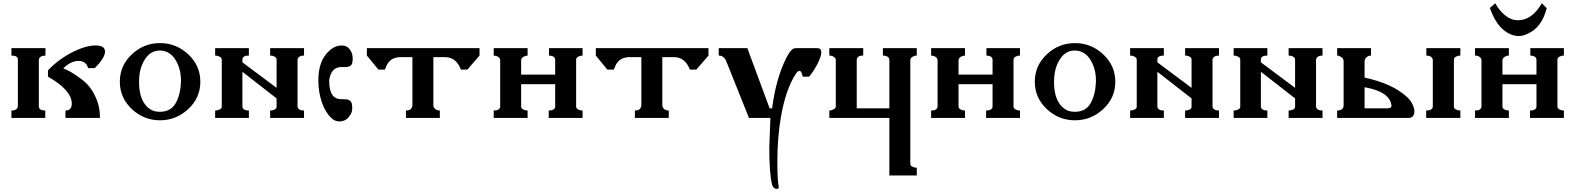

<svg xmlns="http://www.w3.org/2000/svg" viewBox="-20 -731 9754 1190"><path d="M50.8 -45.9Q90.8 -45.9 90.8 -77.1V-362.3Q90.8 -386.7 50.8 -386.7V-432.6H261.7V-386.7Q225.6 -385.7 220.7 -362.3V-69.3Q223.6 -45.9 260.7 -45.9V0H50.8ZM567.4 -308.6H526.4Q513.7 -353.5 466.8 -353.5Q419.9 -353.5 372.1 -307.6Q372.1 -306.6 401.4 -293.9Q430.7 -281.2 491.2 -235.4Q551.8 -189.5 583 -103.5Q599.6 -57.6 599.6 0H385.7V-45.9Q424.8 -45.9 424.8 -88.9Q424.8 -171.9 277.3 -255.9V-294.9Q341.8 -363.3 433.6 -410.2Q513.7 -449.2 572.3 -449.2Q630.9 -449.2 630.9 -411.1Q630.9 -373 567.4 -308.6Z M1101.6 -223.6V-233.4Q1101.6 -287.1 1082.5 -331.5Q1063.5 -376 1034.7 -397Q1005.9 -418 970.7 -418Q905.3 -418 869.1 -347.7Q841.8 -295.9 841.8 -223.6Q841.8 -101.6 908.2 -55.7Q932.6 -38.1 970.7 -38.1Q1038.1 -38.1 1068.4 -90.8Q1098.6 -143.6 1101.6 -223.6ZM971.7 14.6Q871.1 14.6 796.9 -55.2Q722.7 -125 722.7 -224.6Q722.7 -324.2 796.9 -394Q871.1 -463.9 971.7 -463.9Q1072.3 -463.9 1147 -394Q1221.7 -324.2 1221.7 -224.6Q1221.7 -125 1147 -55.2Q1072.3 14.6 971.7 14.6Z M1694.3 -361.3Q1694.3 -373 1682.1 -379.9Q1669.9 -386.7 1654.3 -386.7V-432.6H1864.3V-386.7Q1830.1 -386.7 1824.2 -362.3V-70.3Q1828.1 -45.9 1864.3 -45.9V0H1654.3V-45.9Q1668.9 -45.9 1681.6 -51.8Q1694.3 -57.6 1694.3 -70.3V-121.1L1482.4 -286.1V-69.3Q1485.4 -45.9 1522.5 -45.9V0H1313.5V-45.9Q1328.1 -45.9 1341.3 -52.2Q1354.5 -58.6 1354.5 -69.3V-361.3Q1354.5 -373 1341.3 -379.9Q1328.1 -386.7 1313.5 -386.7V-432.6H1522.5V-386.7Q1482.4 -386.7 1482.4 -361.3V-344.7L1694.3 -186.5Z M2116.2 -315.4H2095.7Q2033.2 -315.4 2020.5 -236.3V-227.5Q2020.5 -116.2 2095.7 -116.2Q2119.1 -116.2 2130.9 -114.7Q2142.6 -113.3 2152.8 -103.5Q2163.1 -93.8 2163.1 -62.5Q2163.1 -31.2 2147.5 -14.6Q2126 21.5 2083 21.5Q2054.7 21.5 2033.2 0Q1996.1 -35.2 1974.6 -97.7Q1953.1 -160.2 1953.1 -232.4Q1953.1 -334 1998 -391.6Q2043 -449.2 2097.7 -449.2Q2130.9 -449.2 2148.4 -424.8Q2166 -400.4 2166 -367.7Q2166 -335 2154.3 -325.2Q2142.6 -315.4 2116.2 -315.4Z M2496.1 -45.9Q2533.2 -45.9 2536.1 -78.1V-377H2464.8Q2398.4 -377 2375 -322.3L2365.2 -299.8H2325.2L2253.9 -386.7V-432.6H2952.1V-386.7L2877 -299.8H2836.9Q2806.6 -377 2738.3 -377H2666V-79.1Q2666 -64.5 2677.7 -55.2Q2689.5 -45.9 2706.1 -45.9V0H2496.1Z M3590.8 -386.7Q3576.2 -386.7 3563.5 -379.9Q3550.8 -373 3550.8 -360.4V-69.3Q3551.8 -58.6 3564.5 -52.2Q3577.1 -45.9 3590.8 -45.9V0H3380.9V-45.9Q3418 -45.9 3420.9 -69.3V-209H3210V-69.3Q3210.9 -58.6 3223.6 -52.2Q3236.3 -45.9 3250 -45.9V0H3040V-45.9Q3077.1 -45.9 3080.1 -69.3V-356.4Q3080.1 -370.1 3068.4 -377.9Q3056.6 -385.7 3040 -386.7V-432.6H3250V-386.7Q3242.2 -386.7 3225.6 -379.9Q3210 -371.1 3210 -356.4V-268.6H3420.9V-360.4Q3420.9 -384.8 3382.8 -386.7V-432.6H3590.8Z M3915 -45.9Q3952.1 -45.9 3955.1 -78.1V-377H3883.8Q3817.4 -377 3793.9 -322.3L3784.2 -299.8H3744.1L3672.9 -386.7V-432.6H4371.1V-386.7L4295.9 -299.8H4255.9Q4225.6 -377 4157.2 -377H4085V-79.1Q4085 -64.5 4096.7 -55.2Q4108.4 -45.9 4125 -45.9V0H3915Z M4748 184.6 4754.9 0H4622.1L4480.5 -353.5Q4465.8 -386.7 4434.6 -386.7V-432.6H4612.3Q4612.3 -430.7 4627.9 -389.2Q4643.6 -347.7 4691.4 -218.3Q4739.3 -88.9 4750 -59.6H4765.6Q4789.1 -246.1 4855.5 -376Q4875 -413.1 4891.6 -425.8Q4898.4 -432.6 4918.9 -432.6H5045.9Q5070.3 -432.6 5070.3 -407.2Q5070.3 -381.8 5047.9 -337.4Q5025.4 -293 4995.1 -255.9H4955.1Q4947.3 -292 4936 -292Q4924.8 -292 4913.1 -274.4Q4849.6 -177.7 4820.3 -6.8Q4797.9 119.1 4797.9 273.4Q4797.9 382.8 4806.6 427.7V429.7Q4806.6 439.5 4793.9 439.5Q4781.2 439.5 4774.4 430.2Q4767.6 420.9 4765.6 415Q4748 344.7 4748 184.6Z M5662.1 -386.7Q5648.4 -386.7 5635.3 -378.9Q5622.1 -371.1 5622.1 -358.4V286.1Q5622.1 295.9 5635.3 302.2Q5648.4 308.6 5662.1 308.6V356.4H5492.2V0H5120.1V-45.9Q5132.8 -45.9 5146.5 -53.2Q5160.2 -60.5 5160.2 -72.3V-358.4Q5160.2 -371.1 5147.5 -378.9Q5134.8 -386.7 5120.1 -386.7V-432.6H5330.1V-386.7Q5290 -386.7 5290 -358.4V-59.6H5492.2V-358.4Q5492.2 -384.8 5452.1 -386.7V-432.6H5662.1Z M6301.8 -386.7Q6287.1 -386.7 6274.4 -379.9Q6261.7 -373 6261.7 -360.4V-69.3Q6262.7 -58.6 6275.4 -52.2Q6288.1 -45.9 6301.8 -45.9V0H6091.8V-45.9Q6128.9 -45.9 6131.8 -69.3V-209H5920.9V-69.3Q5921.9 -58.6 5934.6 -52.2Q5947.3 -45.9 5960.9 -45.9V0H5751V-45.9Q5788.1 -45.9 5791 -69.3V-356.4Q5791 -370.1 5779.3 -377.9Q5767.6 -385.7 5751 -386.7V-432.6H5960.9V-386.7Q5953.1 -386.7 5936.5 -379.9Q5920.9 -371.1 5920.9 -356.4V-268.6H6131.8V-360.4Q6131.8 -384.8 6093.8 -386.7V-432.6H6301.8Z M6772.5 -223.6V-233.4Q6772.5 -287.1 6753.4 -331.5Q6734.4 -376 6705.6 -397Q6676.8 -418 6641.6 -418Q6576.2 -418 6540 -347.7Q6512.7 -295.9 6512.7 -223.6Q6512.7 -101.6 6579.1 -55.7Q6603.5 -38.1 6641.6 -38.1Q6709 -38.1 6739.3 -90.8Q6769.5 -143.6 6772.5 -223.6ZM6642.6 14.6Q6542 14.6 6467.8 -55.2Q6393.6 -125 6393.6 -224.6Q6393.6 -324.2 6467.8 -394Q6542 -463.9 6642.6 -463.9Q6743.2 -463.9 6817.9 -394Q6892.6 -324.2 6892.6 -224.6Q6892.6 -125 6817.9 -55.2Q6743.2 14.6 6642.6 14.6Z M7365.2 -361.3Q7365.2 -373 7353 -379.9Q7340.8 -386.7 7325.2 -386.7V-432.6H7535.2V-386.7Q7501 -386.7 7495.1 -362.3V-70.3Q7499 -45.9 7535.2 -45.9V0H7325.2V-45.9Q7339.8 -45.9 7352.5 -51.8Q7365.2 -57.6 7365.2 -70.3V-121.1L7153.3 -286.1V-69.3Q7156.2 -45.9 7193.4 -45.9V0H6984.4V-45.9Q6999 -45.9 7012.2 -52.2Q7025.4 -58.6 7025.4 -69.3V-361.3Q7025.4 -373 7012.2 -379.9Q6999 -386.7 6984.4 -386.7V-432.6H7193.4V-386.7Q7153.3 -386.7 7153.3 -361.3V-344.7L7365.2 -186.5Z M8006.8 -361.3Q8006.8 -373 7994.6 -379.9Q7982.4 -386.7 7966.8 -386.7V-432.6H8176.8V-386.7Q8142.6 -386.7 8136.7 -362.3V-70.3Q8140.6 -45.9 8176.8 -45.9V0H7966.8V-45.9Q7981.4 -45.9 7994.1 -51.8Q8006.8 -57.6 8006.8 -70.3V-121.1L7794.9 -286.1V-69.3Q7797.9 -45.9 7835 -45.9V0H7626V-45.9Q7640.6 -45.9 7653.8 -52.2Q7667 -58.6 7667 -69.3V-361.3Q7667 -373 7653.8 -379.9Q7640.6 -386.7 7626 -386.7V-432.6H7835V-386.7Q7794.9 -386.7 7794.9 -361.3V-344.7L8006.8 -186.5Z M8267.6 -45.9Q8285.2 -45.9 8296.4 -53.7Q8307.6 -61.5 8307.6 -78.1V-349.6Q8307.6 -369.1 8292.5 -377.9Q8277.3 -386.7 8267.6 -386.7V-432.6H8477.5V-386.7Q8461.9 -386.7 8449.7 -376Q8437.5 -365.2 8437.5 -349.6V-250Q8611.3 -212.9 8700.2 -129.9Q8736.3 -97.7 8746.1 -48.8V-41Q8746.1 0 8709 0H8267.6ZM8437.5 -59.6H8579.1Q8604.5 -59.6 8604.5 -76.2Q8594.7 -163.1 8437.5 -190.4ZM9031.2 -386.7Q9016.6 -386.7 9003.9 -379.9Q8991.2 -373 8991.2 -361.3V-69.3Q8991.2 -58.6 9003.9 -52.2Q9016.6 -45.9 9031.2 -45.9V0H8819.3V-45.9Q8857.4 -45.9 8860.4 -69.3V-361.3Q8855.5 -385.7 8820.3 -386.7V-432.6H9031.2Z M9248 -710.9Q9270.5 -667 9308.1 -636.2Q9345.7 -605.5 9387.7 -605.5Q9475.6 -605.5 9536.1 -710.9L9566.4 -680.7Q9536.1 -559.6 9447.3 -521.5Q9420.9 -507.8 9392.6 -507.8Q9343.8 -507.8 9295.9 -547.9Q9248 -587.9 9213.9 -681.6ZM9332 -386.7Q9317.4 -386.7 9304.7 -377.9Q9292 -369.1 9292 -356.4V-268.6H9502.9V-360.4Q9502.9 -373 9491.7 -379.9Q9480.5 -386.7 9464.8 -386.7V-432.6H9672.9V-386.7Q9658.2 -386.7 9645.5 -379.9Q9632.8 -373 9632.8 -360.4V-69.3Q9632.8 -58.6 9646 -52.2Q9659.2 -45.9 9672.9 -45.9V0H9462.9V-45.9Q9500 -45.9 9502.9 -69.3V-209H9292V-69.3Q9292 -58.6 9305.2 -52.2Q9318.4 -45.9 9332 -45.9V0H9122.1V-45.9Q9159.2 -45.9 9162.1 -69.3V-356.4Q9162.1 -370.1 9150.4 -378.4Q9138.7 -386.7 9122.1 -386.7V-432.6H9332Z"/></svg>

Font: Menaion Unicode
Style: Regular
Weight: 400
Designer: Aleksandr Andreev
Foundry: Ponomar Technologies, Inc.
Version: 2.0